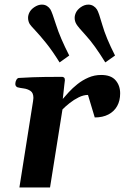

<svg xmlns="http://www.w3.org/2000/svg" viewBox="-20 -825 552 845"><path d="M256.3 -389.6Q266.6 -401.9 283 -419.7Q299.3 -437.5 321 -454.8Q342.8 -472.2 369.1 -483.6Q395.5 -495.1 425.3 -495.1Q468.3 -495.1 488.5 -471.9Q508.8 -448.7 508.8 -414.1Q508.8 -381.8 495.6 -358.2Q482.4 -334.5 457.3 -321.3Q432.1 -308.1 397 -308.1L367.2 -407.2Q347.7 -407.2 326.4 -396.7Q305.2 -386.2 286.4 -371.3Q267.6 -356.4 254.9 -343.3L200.2 0H65.4L125.5 -379.9Q127 -388.2 127 -394Q127 -416.5 114 -425Q101.1 -433.6 84.2 -435.8Q67.4 -438 56.6 -440.9Q47.4 -445.3 47.4 -455.6Q47.4 -465.3 52 -473.4Q56.6 -481.4 62.5 -481.9Q126.5 -485.8 176.5 -486.3Q226.6 -486.8 253.4 -486.8Q257.3 -486.8 261.5 -483.9Q265.6 -481 265.6 -472.2Q265.6 -472.2 263.2 -452.4Q260.7 -432.6 256.3 -389.6ZM242.2 -550.3Q210 -602.1 182.1 -636.5Q154.3 -670.9 135.3 -690.9Q116.2 -710.9 110.8 -719.2Q103.5 -731.9 103.5 -746.6Q103.5 -758.8 109.9 -771Q116.2 -783.2 130.4 -793Q147.5 -804.7 164.1 -804.7Q177.2 -804.7 186.8 -798.6Q196.3 -792.5 202.1 -783.2Q209.5 -770.5 227.1 -714.8Q244.6 -659.2 284.7 -580.6ZM443.4 -550.3Q395.5 -627.9 359.4 -667.2Q323.2 -706.5 315.9 -719.2Q308.6 -731.9 308.6 -746.1Q308.6 -758.3 314.7 -770.5Q320.8 -782.7 335 -793Q351.6 -804.7 368.7 -804.7Q381.3 -804.7 391.1 -798.6Q400.9 -792.5 406.7 -783.2Q414.6 -771 430.4 -715.1Q446.3 -659.2 486.3 -580.6Z"/></svg>

Font: Gelasio SemiBold
Style: Italic
Weight: 600
Italic angle: -8.5°
Designer: Eben Sorkin
Foundry: Eben Sorkin
Version: Version 1.008